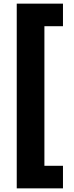

<svg xmlns="http://www.w3.org/2000/svg" viewBox="-20 -819 408 1055"><path d="M326 216V92H224V-675H326V-799H72V216Z"/></svg>

Font: Noto Sans Sinhala UI Condensed Black
Style: Regular
Weight: 900
Width: 3
Designer: Jelle Bosma - Monotype Design Team
Foundry: Monotype Imaging Inc.
Version: Version 2.006